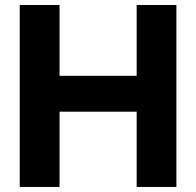

<svg xmlns="http://www.w3.org/2000/svg" viewBox="-20 -740 777 760"><path d="M521 0V-297.9H215.8V0H58.1V-720.2H215.8V-439.9H521V-720.2H678.2V0Z"/></svg>

Font: Aspekta 400
Style: Bold
Weight: 700
Designer: Ivo Dolenc
Version: Version 2.000